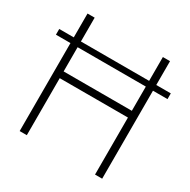

<svg xmlns="http://www.w3.org/2000/svg" viewBox="-165 -894 1034 1047"><g transform="rotate(30 352.0 -370.0)"><path d="M1 -554V-590H703.5V-554ZM92.5 0V-740H137.5V-401.5H567V-740H612V0H567V-359H137.5V0Z"/></g></svg>

Font: Encode Sans Condensed Thin ExtraLight
Style: Regular
Weight: 250
Version: Version 3.002